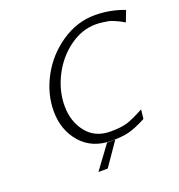

<svg xmlns="http://www.w3.org/2000/svg" viewBox="-152 -839 1055 1129"><g transform="rotate(-20 375.0 -274.0)"><path d="M146 -262.2Q146 -371.1 201.9 -474.6Q257.8 -578.1 356 -644.5Q454.1 -710.9 564.9 -710.9Q661.1 -710.9 750 -676.8L723.1 -607.9L706.1 -618.2Q688 -627.9 683.1 -629.9Q678.2 -631.8 660.2 -639.9Q642.1 -647.9 629.6 -649.9Q617.2 -651.9 596.2 -655Q575.2 -658.2 551.8 -658.2Q465.8 -658.2 387.5 -601.6Q309.1 -544.9 262.9 -454.3Q216.8 -363.8 216.8 -269Q216.8 -171.9 270.5 -104Q324.2 -36.1 419.9 -36.1Q488.8 -36.1 527.3 -48.6Q565.9 -61 632.8 -97.2L626 -39.1Q562 -5.9 520 5.6Q478 17.1 409.2 17.1Q286.1 17.1 216.1 -63.5Q146 -144 146 -262.2ZM271 163.1 377.9 18.1H429.2L329.1 163.1Z"/></g></svg>

Font: CMU Bright
Style: Oblique
Weight: 500
Italic angle: -12°
Version: Version 0.7.0